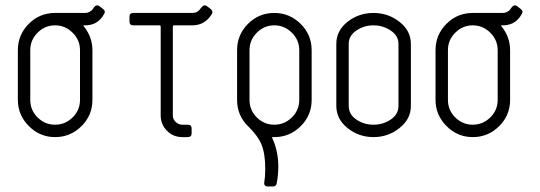

<svg xmlns="http://www.w3.org/2000/svg" viewBox="-20 -502 1978 703"><path d="M45.4 -318.4Q45.4 -374.5 85.2 -414.6Q125 -454.6 181.6 -454.6H292Q300.3 -454.6 307.1 -458.3Q314 -461.9 316.9 -465.1Q319.8 -468.3 324.7 -475.6Q330.1 -482.4 335.9 -482.4Q340.8 -482.4 344.7 -479L358.4 -468.3Q363.8 -463.4 363.8 -458.5Q363.8 -453.6 355 -440.9Q332.5 -409.2 292 -409.2H288.6Q283.2 -409.2 286.6 -405.8Q318.4 -366.7 318.4 -318.4V-136.2Q318.4 -79.6 278.1 -39.8Q237.8 0 181.6 0Q126 0 85.7 -40.3Q45.4 -80.6 45.4 -136.2ZM90.8 -318.4V-136.2Q90.8 -98.6 117.7 -72Q144.5 -45.4 181.6 -45.4Q218.8 -45.4 245.8 -72Q272.9 -98.6 272.9 -136.2V-318.4Q272.9 -355.5 245.8 -382.3Q218.8 -409.2 181.6 -409.2Q144.5 -409.2 117.7 -382.3Q90.8 -355.5 90.8 -318.4Z M612.8 -79.1Q612.8 -65.4 623.3 -55.4Q633.8 -45.4 647.5 -45.4H667.5Q681.6 -45.4 681.6 -31.7V-13.7Q681.6 0 667.5 0H647.5Q614.3 0 591.3 -23.2Q568.4 -46.4 568.4 -79.1V-404.8Q568.4 -409.2 563 -409.2H467.8Q454.1 -409.2 454.1 -423.8V-440.9Q454.1 -454.6 467.8 -454.6H684.6Q688 -454.6 691.2 -455.3Q694.3 -456.1 696.8 -456.5Q699.2 -457 701.9 -459Q704.6 -460.9 705.8 -461.4Q707 -461.9 709.5 -464.8Q711.9 -467.8 712.4 -468.3Q712.9 -468.8 715.3 -472.2L718.3 -475.6Q724.1 -482.4 729.5 -482.4Q734.4 -482.4 738.3 -479L752.4 -468.3Q757.8 -462.9 757.8 -457.5Q757.8 -452.1 749 -440.9Q724.1 -409.2 684.6 -409.2H618.2Q612.8 -409.2 612.8 -404.8Z M984.4 0H978Q975.6 0 976.1 2Q999 49.8 999 108.4Q999 138.2 993.2 168.9Q991.2 180.7 979.5 180.7H961.4Q944.8 180.7 947.8 164.1Q951.2 145 951.2 117.2Q951.2 61.5 938 28.6Q924.8 -4.4 888.2 -40Q848.1 -79.1 848.1 -136.2V-318.4Q848.1 -374.5 887.9 -414.6Q927.7 -454.6 984.4 -454.6Q1040.5 -454.6 1080.8 -414.6Q1121.1 -374.5 1121.1 -318.4V-136.2Q1121.1 -79.6 1080.8 -39.8Q1040.5 0 984.4 0ZM893.6 -318.4V-136.2Q893.6 -98.6 920.4 -72Q947.3 -45.4 984.4 -45.4Q1021.5 -45.4 1048.6 -72Q1075.7 -98.6 1075.7 -136.2V-318.4Q1075.7 -355.5 1048.6 -382.3Q1021.5 -409.2 984.4 -409.2Q947.3 -409.2 920.4 -382.3Q893.6 -355.5 893.6 -318.4Z M1347.7 -454.6Q1401.4 -454.6 1442.9 -421.9Q1484.4 -389.2 1484.4 -341.3V-114.3Q1484.4 -65.9 1442.6 -33Q1400.9 0 1347.7 0Q1293.9 0 1252.7 -33Q1211.4 -65.9 1211.4 -114.3V-341.3Q1211.4 -389.6 1252.4 -422.1Q1293.5 -454.6 1347.7 -454.6ZM1347.7 -45.4Q1382.8 -45.4 1410.9 -64.5Q1439 -83.5 1439 -114.3V-341.3Q1439 -371.1 1410.6 -390.1Q1382.3 -409.2 1347.7 -409.2Q1312.5 -409.2 1284.7 -390.1Q1256.8 -371.1 1256.8 -341.3V-114.3Q1256.8 -83.5 1284.4 -64.5Q1312 -45.4 1347.7 -45.4Z M1574.7 -318.4Q1574.7 -374.5 1614.5 -414.6Q1654.3 -454.6 1710.9 -454.6H1821.3Q1829.6 -454.6 1836.4 -458.3Q1843.3 -461.9 1846.2 -465.1Q1849.1 -468.3 1854 -475.6Q1859.4 -482.4 1865.2 -482.4Q1870.1 -482.4 1874 -479L1887.7 -468.3Q1893.1 -463.4 1893.1 -458.5Q1893.1 -453.6 1884.3 -440.9Q1861.8 -409.2 1821.3 -409.2H1817.9Q1812.5 -409.2 1815.9 -405.8Q1847.7 -366.7 1847.7 -318.4V-136.2Q1847.7 -79.6 1807.4 -39.8Q1767.1 0 1710.9 0Q1655.3 0 1615 -40.3Q1574.7 -80.6 1574.7 -136.2ZM1620.1 -318.4V-136.2Q1620.1 -98.6 1647 -72Q1673.8 -45.4 1710.9 -45.4Q1748 -45.4 1775.1 -72Q1802.2 -98.6 1802.2 -136.2V-318.4Q1802.2 -355.5 1775.1 -382.3Q1748 -409.2 1710.9 -409.2Q1673.8 -409.2 1647 -382.3Q1620.1 -355.5 1620.1 -318.4Z"/></svg>

Font: GOSTRUS
Style: type A
Weight: 200
Designer: Юрий и Татьяна Кривогуз
Version: Version 01.0